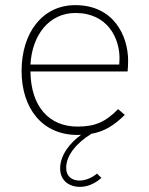

<svg xmlns="http://www.w3.org/2000/svg" viewBox="-20 -519 580 747"><path d="M281 6 295.5 5.5C252 37 214 84.5 214 136.5C214 183 248 208 291.5 208C320.5 208 349.5 195.5 374.5 173L357.5 156.5C336.5 173.5 312 183.5 289.5 183.5C261.5 183.5 237.5 168.5 237.5 134C237.5 83.5 280.5 35.5 335.5 1.5C384.5 -7 423 -30 465.5 -72L439.5 -94.5C391 -44.5 349.5 -26.5 281.5 -26.5C170.5 -26.5 100 -105 98.5 -241H476.5C477.5 -251 478.5 -271.5 478.5 -282.5C478.5 -379 423 -499 273 -499C143.5 -499 64 -389.5 64 -243C64 -97.5 144.5 6 281 6ZM98.5 -268C105 -384 172 -468.5 273.5 -468.5C399.5 -468.5 445 -369.5 445 -292.5C445 -285 444.5 -276.5 444 -268Z"/></svg>

Font: HK Grotesk ExtraLight
Style: Regular
Weight: 200
Designer: Alfredo Marco Pradil
Foundry: Hanken Design Co.
Version: Version 3.001;FEAKit 1.0